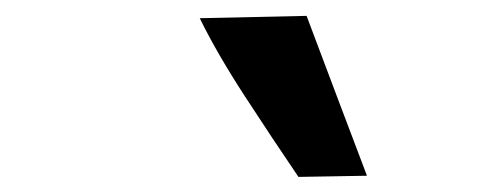

<svg xmlns="http://www.w3.org/2000/svg" viewBox="-20 -798 640 248"><path d="M365.5 -569.5Q332.5 -618 296.2 -673.8Q260 -729.5 238 -774.5L376 -777.5Q395.5 -725.5 415 -674Q434.5 -622.5 454 -571Z"/></svg>

Font: Commissioner Loud SemiBold
Style: Italic
Weight: 600
Italic angle: -12°
Designer: Kostas Bartsokas
Foundry: Kostas Bartsokas
Version: Version 1.000; ttfautohint (v1.8.3)